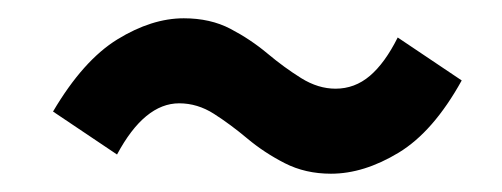

<svg xmlns="http://www.w3.org/2000/svg" viewBox="-20 -436 549 210"><path d="M342 -246Q314 -246 291.5 -257.5Q269 -269 250.5 -284.5Q232 -300 214 -311.5Q196 -323 176 -323Q157 -323 140 -309Q123 -295 108 -267L38 -314Q71 -370 108.5 -393Q146 -416 181 -416Q210 -416 232 -404.5Q254 -393 272.5 -377.5Q291 -362 309.5 -350.5Q328 -339 347 -339Q368 -339 384.5 -353Q401 -367 415 -395L485 -348Q454 -292 416 -269Q378 -246 342 -246Z"/></svg>

Font: Source Sans 3
Style: Bold Italic
Weight: 700
Italic angle: -11°
Designer: Paul D. Hunt
Foundry: Adobe
Version: Version 3.052;hotconv 1.1.0;makeotfexe 2.6.0